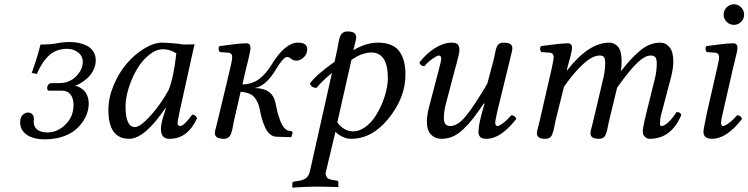

<svg xmlns="http://www.w3.org/2000/svg" viewBox="-20 -638 3493 896"><path d="M138.2 -83Q138.2 -80.6 137.7 -76.4Q137.2 -72.3 137.2 -69.8Q137.2 -46.9 153.6 -33.4Q169.9 -20 202.1 -20Q248 -20 285.6 -56.9Q323.2 -93.8 323.2 -148.9Q323.2 -177.7 309.6 -196.3Q295.9 -214.8 270 -214.8H210Q200.2 -214.8 200.2 -227.1Q200.2 -236.3 205.8 -243.2Q211.4 -250 217.8 -250H254.9Q303.7 -250 335 -281.5Q366.2 -313 366.2 -348.1Q366.2 -377.4 343.8 -393.8Q321.3 -410.2 293.9 -410.2Q242.7 -410.2 209.2 -379.6Q175.8 -349.1 151.9 -293L127.9 -297.9Q152.3 -362.3 168.9 -430.2Q216.8 -430.2 245.8 -436Q274.9 -441.9 307.1 -441.9Q328.1 -441.9 347.9 -437.7Q367.7 -433.6 386 -424.3Q404.3 -415 415.5 -397.7Q426.8 -380.4 426.8 -356.9Q426.8 -333 415.8 -310.8Q404.8 -288.6 388.7 -274.2Q372.6 -259.8 357.2 -250.5Q341.8 -241.2 330.1 -237.8Q338.4 -236.8 348.4 -231.9Q358.4 -227.1 369.1 -218Q379.9 -209 387 -192.1Q394 -175.3 394 -154.8Q394 -133.8 387.2 -111.8Q380.4 -89.8 364.5 -67.4Q348.6 -44.9 325.7 -27.3Q302.7 -9.8 267.3 1.2Q231.9 12.2 189 12.2Q134.8 12.2 104.5 -9.5Q74.2 -31.2 74.2 -65.9Q74.2 -91.3 86.2 -102.1Q98.1 -112.8 109.9 -112.8Q115.7 -112.8 121.3 -111.3Q127 -109.9 132.6 -102.5Q138.2 -95.2 138.2 -83Z M817.9 -433.1Q826.7 -430.7 837.6 -430.4Q848.6 -430.2 865.2 -430.7Q881.8 -431.2 887.7 -431.2L818.8 -120.1Q808.6 -70.3 808.6 -64Q808.6 -56.2 812.7 -53Q816.9 -49.8 820.8 -49.8Q838.4 -49.8 877 -103Q883.3 -103 887.9 -100.3Q892.6 -97.7 894 -95.2L899.9 -86.9Q856 9.8 771.5 9.8Q731 9.8 731 -35.2Q731 -57.1 740.7 -89.8L753.9 -131.8L752 -133.8Q654.8 9.8 582.5 9.8Q485.8 9.8 485.8 -125Q485.8 -181.6 510.3 -240Q534.7 -298.3 571.5 -341.3Q608.4 -384.3 653.3 -411.6Q698.2 -439 737.8 -439Q764.2 -439 817.9 -433.1ZM767.6 -219.2Q778.8 -247.6 787.6 -290Q796.4 -332.5 799.3 -360.8L802.7 -389.2Q772.9 -408.2 740.7 -408.2Q708 -408.2 675 -381.3Q642.1 -354.5 618.7 -314.5Q595.2 -274.4 580.6 -227.5Q565.9 -180.7 565.9 -141.1Q565.9 -44.9 609.9 -44.9Q634.3 -44.9 682.6 -98.4Q731 -151.9 767.6 -219.2Z M1318.4 -372.1Q1311 -372.1 1297.6 -356.9Q1284.2 -341.8 1270.5 -318.8Q1222.2 -235.4 1167.5 -227.1Q1251.5 -227.1 1265.6 -157.2Q1269 -138.7 1273.4 -121.1Q1277.8 -103.5 1285.4 -81.1Q1293 -58.6 1304.2 -44.2Q1315.4 -29.8 1328.6 -27.8L1335.4 -26.9Q1345.7 -24.9 1345.7 -19L1340.3 0L1338.4 2L1269.5 0Q1253.4 -0.5 1240 -12Q1226.6 -23.4 1218 -42Q1209.5 -60.5 1204.1 -77.6Q1198.7 -94.7 1195.3 -112.8Q1190.9 -136.7 1186.5 -149.4Q1181.6 -163.1 1172.1 -177.7Q1162.6 -192.4 1145.5 -200Q1128.4 -207.5 1103 -210L1071.3 -71.8Q1069.8 -64.9 1067.6 -52.7Q1065.4 -40.5 1064 -33.4Q1062.5 -26.4 1059.3 -17.1Q1056.2 -7.8 1052.2 -2.7Q1048.3 2.4 1041.5 6.1Q1034.7 9.8 1025.4 9.8Q982.4 9.8 982.4 -17.1Q982.4 -21.5 984.4 -30Q986.3 -38.6 990.2 -52.2L995.1 -71.8L1054.7 -320.8Q1063.5 -357.4 1063.5 -372.1Q1063.5 -390.6 1045.4 -392.1L1005.4 -395Q994.6 -411.6 1004.4 -422.9L1038.1 -427.2L1072.8 -431.6Q1085 -433.1 1101.1 -434.6Q1117.2 -436 1128.4 -436Q1148.9 -436 1148.9 -415Q1148.9 -407.2 1146.2 -394Q1143.6 -380.9 1137.7 -355.5L1128.9 -320.3L1111.3 -244.1Q1156.7 -245.1 1189 -269Q1220.7 -292.5 1248.5 -337.9Q1310.5 -439 1370.6 -439Q1413.6 -439 1413.6 -408.2Q1413.6 -385.3 1397.2 -370.1Q1380.9 -355 1364.7 -355Q1348.6 -355 1338.9 -363.5Q1329.1 -372.1 1318.4 -372.1Z M1629.4 -403.8Q1688 -439 1744.1 -439Q1780.3 -439 1806.2 -427.7Q1832 -416.5 1845.9 -395.3Q1859.9 -374 1866 -348.1Q1872.1 -322.3 1872.1 -289.1Q1872.1 -181.6 1791.5 -83Q1715.8 9.8 1618.2 9.8Q1597.7 9.8 1577.9 0Q1558.1 -9.8 1545.4 -22.9L1501.5 161.1Q1498 170.9 1500.5 178.2Q1502.9 185.5 1505.4 189.7Q1507.8 193.8 1513.9 196.5Q1520 199.2 1524.2 200.2Q1528.3 201.2 1534.2 202.1L1553.2 205.1Q1559.1 206.5 1559.1 212.9V232.9L1557.1 234.9Q1489.3 232.9 1450.2 232.9Q1434.1 232.9 1408.2 234.1Q1382.3 235.4 1364.3 236.3L1346.2 237.8L1344.2 235.8V216.8Q1344.2 210.9 1354.5 209L1373 206.1Q1397.5 202.1 1409.4 192.1Q1421.4 182.1 1426.3 161.1L1529.3 -297.9Q1479.5 -256.8 1457.5 -228Q1432.1 -228 1426.3 -249Q1445.8 -273.4 1472.7 -296.6Q1499.5 -319.8 1541.5 -350.1L1554.2 -409.2Q1555.7 -416 1557.6 -428.2L1561.5 -447.3Q1562.5 -454.6 1565.9 -464.1Q1569.3 -473.6 1573.2 -478.8Q1577.1 -483.9 1584 -487.5Q1590.8 -491.2 1600.1 -491.2Q1623 -491.2 1632.6 -484.4Q1642.1 -477.5 1642.1 -463.9Q1642.1 -458.5 1639.6 -447.8L1633.8 -423.8Q1630.9 -410.6 1629.4 -403.8ZM1790 -272.9Q1790 -393.1 1712.4 -393.1Q1694.8 -393.1 1676.5 -387.2Q1658.2 -381.3 1647.2 -375.2Q1636.2 -369.1 1620.1 -358.9L1554.2 -66.9Q1585 -24.9 1628.4 -24.9Q1656.2 -24.9 1684.1 -44.9Q1711.9 -64.5 1732.4 -96.7Q1759.8 -139.6 1774.9 -187.5Q1790 -235.4 1790 -272.9Z M2357.9 -352.1 2302.2 -124Q2291 -74.2 2291 -66.9Q2291 -49.8 2301.3 -49.8Q2309.1 -49.8 2328.4 -64.2Q2347.7 -78.6 2366.2 -100.1Q2383.3 -100.1 2389.2 -83Q2316.9 9.8 2250 9.8Q2229 9.8 2220.9 1.2Q2212.9 -7.3 2212.9 -22.9Q2212.9 -52.7 2230 -115.2L2241.2 -153.8L2238.3 -155.8Q2208.5 -111.8 2187.7 -85.2Q2167 -58.6 2142.1 -34.9Q2117.2 -11.2 2092.5 -0.7Q2067.9 9.8 2039.1 9.8Q2010.3 9.8 1991.2 -10Q1972.2 -29.8 1972.2 -69.8Q1972.2 -100.1 1981.9 -137.2L2025.9 -305.2Q2039.1 -355.5 2039.1 -361.8Q2039.1 -378.9 2028.8 -378.9Q2020.5 -378.9 1999.3 -364.3Q1978 -349.6 1960 -329.1Q1942.9 -329.1 1937 -346.2Q1971.2 -390.1 2011.5 -414.6Q2051.8 -439 2087.9 -439Q2108.4 -439 2116.2 -430.4Q2124 -421.9 2124 -405.8Q2124 -397.5 2120.8 -382.8Q2117.7 -368.2 2111.8 -345.7L2103 -314L2060.1 -150.9Q2051.3 -116.2 2051.3 -86.9Q2051.3 -49.8 2081.1 -49.8Q2115.7 -49.8 2153.8 -95.9Q2191.9 -142.1 2253.9 -247.1L2283.2 -356.9Q2285.6 -365.2 2288.3 -379.6Q2291 -394 2293 -402.6Q2294.9 -411.1 2299.3 -420.7Q2303.7 -430.2 2311 -434.6Q2318.4 -439 2329.1 -439Q2352.1 -439 2361.6 -432.4Q2371.1 -425.8 2371.1 -412.1Q2371.1 -405.3 2365 -381.3Q2358.9 -357.4 2357.9 -352.1Z M2555.2 -320.8Q2564 -362.3 2564 -372.1Q2564 -379.9 2559.3 -385.7Q2554.7 -391.6 2545.9 -392.1L2505.9 -395Q2495.1 -411.6 2504.9 -422.9L2538.1 -427.2L2573.2 -431.6Q2585.4 -433.1 2601.6 -434.6Q2617.7 -436 2628.9 -436Q2649.4 -436 2649.4 -415Q2649.4 -409.2 2647.2 -397.9Q2645 -386.7 2642.6 -376.5L2634.8 -348.6Q2629.9 -330.6 2627.4 -320.3L2625 -311L2627 -310.1Q2727.1 -439 2823.2 -439Q2848.1 -439 2864.5 -419.4Q2880.9 -399.9 2880.9 -352.1Q2880.9 -326.7 2877 -305.2Q2902.3 -336.9 2921.1 -357.7Q2939.9 -378.4 2963.6 -398.9Q2987.3 -419.4 3011.5 -429.2Q3035.6 -439 3061 -439Q3086.9 -439 3104.5 -417.5Q3122.1 -396 3122.1 -352.1Q3122.1 -318.8 3111.8 -278.8L3064.9 -101.1Q3060.1 -82.5 3060.1 -61Q3060.1 -49.8 3066.9 -49.8Q3080.1 -49.8 3099.6 -68.1Q3119.1 -86.4 3137.2 -115.2Q3156.2 -115.2 3159.2 -101.1Q3112.8 9.8 3011.2 9.8Q2999.5 9.8 2989.5 0.2Q2979.5 -9.3 2979.5 -23.4Q2979.5 -43 2997.1 -113.8L3036.1 -271Q3044.9 -306.2 3044.9 -341.8Q3044.9 -363.3 3038.1 -371.1Q3031.2 -378.9 3016.1 -378.9Q2990.7 -378.9 2955.8 -346.7Q2920.9 -314.5 2859.9 -229L2821.8 -71.8Q2819.8 -64.5 2817.1 -49.3Q2814.5 -34.2 2812.3 -26.1Q2810.1 -18.1 2805.9 -8.5Q2801.8 1 2794.2 5.4Q2786.6 9.8 2775.9 9.8Q2753.4 9.8 2744.4 2.9Q2735.4 -3.9 2735.4 -17.1Q2735.4 -21.5 2737.3 -30Q2739.3 -38.6 2743.2 -52.2L2748 -71.8L2795.9 -274.9Q2804.2 -312.5 2804.2 -341.8Q2804.2 -363.8 2798.6 -371.3Q2793 -378.9 2777.8 -378.9Q2760.3 -378.9 2738 -366.7Q2715.8 -354.5 2682.4 -320.3Q2648.9 -286.1 2611.8 -232.9L2571.8 -71.8Q2569.8 -64 2567.4 -48.8Q2564.5 -34.2 2562.3 -26.1Q2560.1 -18.1 2555.9 -8.5Q2551.8 1 2544.2 5.4Q2536.6 9.8 2525.9 9.8Q2503.4 9.8 2494.4 2.9Q2485.4 -3.9 2485.4 -17.1Q2485.4 -21.5 2487.3 -30Q2489.3 -38.6 2493.2 -52.2L2498 -71.8Z M3371.1 -536.1Q3356.9 -550.3 3356.9 -569.8Q3356.9 -589.4 3371.1 -603.8Q3385.3 -618.2 3404.8 -618.2Q3424.3 -618.2 3438.5 -603.8Q3452.6 -589.4 3452.6 -569.8Q3452.6 -550.3 3438.5 -536.1Q3424.3 -522 3404.8 -522Q3385.3 -522 3371.1 -536.1ZM3400.9 -320.3 3356 -124Q3344.7 -75.2 3344.7 -66.9Q3344.7 -49.8 3355 -49.8Q3362.8 -49.8 3382.1 -64.2Q3401.4 -78.6 3419.9 -100.1Q3437 -100.1 3442.9 -83Q3370.6 9.8 3303.7 9.8Q3262.7 9.8 3262.7 -22.9Q3262.7 -34.7 3279.8 -115.2L3326.7 -320.8Q3335.9 -358.4 3335.9 -372.1Q3335.9 -379.9 3331.3 -385.7Q3326.7 -391.6 3317.9 -392.1L3277.8 -395Q3267.1 -411.6 3276.9 -422.9L3310.1 -427.2L3345.2 -431.6Q3357.4 -433.1 3373.5 -434.6Q3389.6 -436 3400.9 -436Q3421.4 -436 3421.4 -415Q3421.4 -407.2 3418.5 -393.6Q3415.5 -379.9 3409.7 -356.4Q3403.8 -333 3400.9 -320.3Z"/></svg>

Font: Linux Libertine G
Style: Italic
Weight: 400
Italic angle: -12°
Designer: Philipp H. Poll
Foundry: Philipp H. Poll
Version: Version 5.1.3